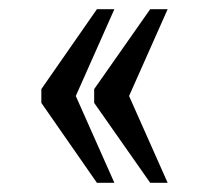

<svg xmlns="http://www.w3.org/2000/svg" viewBox="-20 -479 454 418"><path d="M307 -81 185 -255V-285L307 -459H345L261 -270L345 -81ZM191 -81 70 -255V-285L191 -459H229L145 -270L229 -81Z"/></svg>

Font: Noto Serif Bengali ExtraCondensed
Style: Regular
Weight: 400
Width: 2
Designer: Juan Bruce, Universal Thirst, Indian Type Foundry and the Monotype Design Team.
Foundry: Monotype Imaging Inc.
Version: Version 2.003; ttfautohint (v1.8.4.7-5d5b)